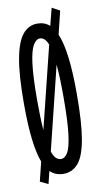

<svg xmlns="http://www.w3.org/2000/svg" viewBox="-84 -721 418 803"><g transform="rotate(-10 125.0 -320.0)"><path d="M55 42 21 26 41 -56Q27 -92 19.5 -153.5Q12 -215 12 -308Q12 -428 25 -497.5Q38 -567 63 -597Q88 -627 125 -627Q156 -627 177 -608L196 -682L229 -664L205 -566Q221 -529 229 -466Q237 -403 237 -308Q237 -185 224.5 -115.5Q212 -46 187 -17.5Q162 11 125 11Q91 11 68 -11ZM69 -308Q69 -235 73 -184L159 -532Q152 -549 143.5 -556.5Q135 -564 125 -564Q109 -564 96 -542Q83 -520 76 -464.5Q69 -409 69 -308ZM125 -52Q142 -52 154 -72.5Q166 -93 173 -148Q180 -203 180 -308Q180 -390 175 -444L88 -90Q95 -69 104.5 -60.5Q114 -52 125 -52Z"/></g></svg>

Font: Inconsolata UltraCondensed Medium
Style: Regular
Weight: 500
Width: 1
Monospace: yes
Designer: Raph Levien, Cyreal, Brenton Simpson
Foundry: Raph Levien, Cyreal, Google
Version: Version 3.001; ttfautohint (v1.8.2.53-6de2)